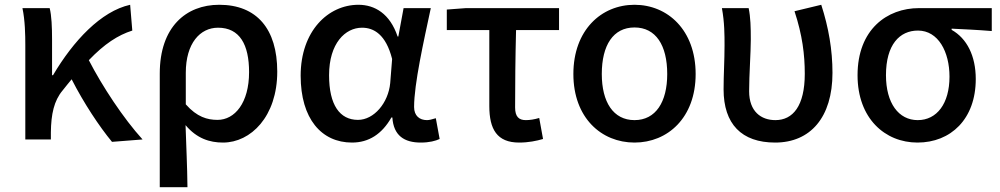

<svg xmlns="http://www.w3.org/2000/svg" viewBox="-20 -584 4187 804"><path d="M449 10 577 0C497 -88 408 -223 352 -332C417 -400 474 -437 534 -456L525 -564C403 -537 287 -413 202 -269H198V-419C198 -470 196 -519 188 -550H74C85 -498 86 -438 86 -394V0H193V-30C194 -106 206 -162 242 -205C255 -222 268 -237 280 -252C331 -152 396 -54 449 10Z M649 -276V200H765C764 108 760 35 757 -60C804 -4 858 13 914 13C1030 13 1141 -96 1141 -284C1141 -463 1055 -564 898 -564C759 -564 649 -471 649 -276ZM891 -82C848 -82 805 -94 758 -147V-279C758 -403 818 -468 893 -468C984 -468 1023 -397 1023 -282C1023 -153 963 -82 891 -82Z M1454 13C1524 13 1579 -22 1619 -92H1623C1628 -16 1673 13 1742 13C1778 13 1804 6 1821 -2L1805 -89C1789 -84 1777 -81 1768 -81C1737 -81 1714 -99 1714 -136C1714 -232 1754 -410 1784 -550H1670L1648 -431H1645C1613 -527 1549 -564 1481 -564C1354 -564 1239 -454 1239 -267C1239 -87 1326 13 1454 13ZM1479 -82C1403 -82 1358 -144 1358 -269C1358 -403 1426 -468 1496 -468C1545 -468 1596 -440 1622 -337L1614 -236C1606 -153 1546 -82 1479 -82Z M2154 13C2193 13 2227 6 2254 -2L2238 -90C2218 -84 2199 -81 2182 -81C2153 -81 2137 -95 2137 -134C2137 -230 2138 -341 2141 -458H2321V-550H1931L1851 -544V-458H2029V-140C2029 -43 2061 13 2154 13Z M2637 13C2776 13 2893 -91 2893 -274C2893 -458 2776 -564 2637 -564C2498 -564 2381 -458 2381 -274C2381 -91 2498 13 2637 13ZM2637 -81C2548 -81 2500 -157 2500 -274C2500 -395 2548 -469 2637 -469C2726 -469 2774 -395 2774 -274C2774 -157 2726 -81 2637 -81Z M3226 13C3373 13 3466 -92 3466 -279C3466 -375 3450 -468 3419 -564L3307 -537C3340 -437 3350 -355 3350 -275C3350 -140 3300 -81 3227 -81C3167 -81 3117 -117 3117 -202C3117 -271 3124 -363 3124 -419C3124 -470 3123 -511 3115 -550H3003C3014 -490 3014 -438 3014 -394C3014 -330 3010 -271 3010 -210C3010 -65 3085 13 3226 13Z M3822 13C3961 13 4066 -85 4066 -253C4066 -350 4029 -423 3965 -459V-464C4025 -461 4072 -459 4133 -454V-550H3828C3695 -550 3571 -461 3571 -269C3571 -88 3686 13 3822 13ZM3823 -81C3743 -81 3690 -152 3690 -269C3690 -397 3747 -456 3824 -456C3909 -456 3956 -367 3956 -263C3956 -150 3903 -81 3823 -81Z"/></svg>

Font: Spoqa Han Sans Neo Medium
Style: Regular
Weight: 500
Designer: [Spoqa Han Sans Neo] Dong-huui Kim ___ Younghwa Kang ___ Yujin Lee ___ [Noto Sans] Ryoko NISHIZUKA ____ (kana & ideograp
Foundry: Spoqa (http://www.spoqa-han-sans.com)
Version: Version 1.100;hotconv 1.0.109;makeotfexe 2.5.65596